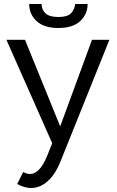

<svg xmlns="http://www.w3.org/2000/svg" viewBox="-20 -721 585 960"><path d="M66 199 96 139Q105 144 113.5 146.5Q122 149 130 149Q154 149 175.5 126.5Q197 104 216 58L241 -5L12 -522H105L281 -89L440 -522H527L283 85Q265 130 242 159.5Q219 189 192 204Q165 219 136 219Q119 219 101.5 214Q84 209 66 199ZM126 -701H188Q188 -673 207.5 -654.5Q227 -636 272 -636Q316 -636 334 -653.5Q352 -671 356 -701H418Q418 -650 381 -615.5Q344 -581 272 -581Q200 -581 163 -615.5Q126 -650 126 -701Z"/></svg>

Font: YasnoRaleway Medium
Style: Regular
Weight: 500
Designer: Matt McInerney, Pablo Impallari, Rodrigo Fuenzalida
Foundry: Matt McInerney, Pablo Impallari, Rodrigo Fuenzalida
Version: Version 4.026